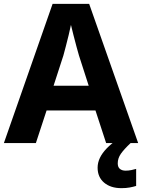

<svg xmlns="http://www.w3.org/2000/svg" viewBox="-20 -737 732 989"><path d="M526.7 0 471.8 -167.9H219.9L164.8 0H0L250.9 -717H439.3L691.7 0ZM386.8 -451.1Q382.6 -465.8 374.3 -495.7Q366.1 -525.5 358.1 -557.5Q350.1 -589.4 345.5 -608.7Q341.1 -586.3 333.7 -556.4Q326.4 -526.4 319.1 -498.4Q311.7 -470.4 306.5 -451.1L256 -295.5H436.9ZM586.5 104.4Q586.5 124 597.6 133Q608.7 142.1 627.2 142.1Q641.8 142.1 656.9 139Q672.1 135.9 681.3 133V220.8Q666.1 225.4 647.8 228.8Q629.6 232.2 605.3 232.2Q549.8 232.2 516.3 203.8Q482.8 175.5 482.8 126.6Q482.8 101.3 494.5 76.4Q506.3 51.5 529.9 27.1Q553.5 2.7 588.2 -21.1L652.7 0Q618.7 32 602.6 55.1Q586.5 78.3 586.5 104.4Z"/></svg>

Font: Noto Sans Khmer UI
Style: Regular
Weight: 400
Designer: Danh Hong and the Monotype Design Team
Foundry: Monotype Imaging Inc.
Version: Version 2.002